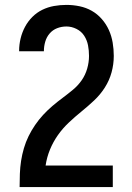

<svg xmlns="http://www.w3.org/2000/svg" viewBox="-20 -763 540 783"><path d="M60 0V-1Q60 -27 61 -54Q62 -81 66 -107Q70 -133 77.5 -158.5Q85 -184 96.5 -207.5Q108 -231 123 -253Q138 -275 156 -294.5Q174 -314 194 -331Q214 -348 235.5 -364Q257 -380 277.5 -397Q298 -414 313 -435.5Q328 -457 335.5 -483Q343 -509 343 -535Q343 -557 339 -578Q335 -599 323.5 -617Q312 -635 292 -645Q272 -655 251 -655Q231 -655 213 -648Q195 -641 182.5 -626.5Q170 -612 164.5 -593Q159 -574 159 -555Q159 -555 159 -554.5Q159 -554 159 -554H58Q58 -555 58 -555.5Q58 -556 58 -556Q58 -581 64 -606Q70 -631 82 -653.5Q94 -676 112 -694Q130 -712 152.5 -723Q175 -734 200 -738.5Q225 -743 251 -743Q278 -743 304.5 -737.5Q331 -732 354 -719Q377 -706 395 -685.5Q413 -665 424 -640.5Q435 -616 439.5 -589Q444 -562 444 -535Q444 -501 435 -468Q426 -435 407.5 -406Q389 -377 364 -353.5Q339 -330 312.5 -308.5Q286 -287 261 -263.5Q236 -240 216.5 -212.5Q197 -185 184 -153.5Q171 -122 166 -88H440V0Z"/></svg>

Font: iosevka_custom_sans_ss08 SmBd
Style: Regular
Weight: 600
Designer: Belleve Invis
Foundry: Belleve Invis
Version: Version 10.3.0; ttfautohint (v1.8.3)